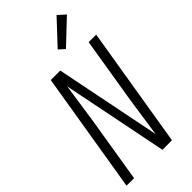

<svg xmlns="http://www.w3.org/2000/svg" viewBox="-300 -1037 1100 1100"><g transform="rotate(-45 250.0 -487.5)"><path d="M10 0 131 -735H208L337 -92Q350 -179 362.5 -266.5Q375 -354 390 -441L438 -735H499L378 0H301L172 -643Q159 -556 146.5 -468.5Q134 -381 119 -294L71 0ZM318 -799 283 -831 418 -975 462 -935Z"/></g></svg>

Font: Iosevka Term Curly Lt Obl
Style: Regular
Weight: 300
Italic angle: -9°
Designer: Belleve Invis
Foundry: Belleve Invis
Version: Version 32.3.0